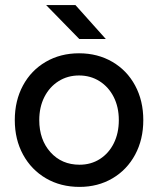

<svg xmlns="http://www.w3.org/2000/svg" viewBox="-20 -721 620 753"><path d="M38 -250Q38 -326 70 -385.5Q102 -445 159.5 -478.5Q217 -512 290 -512Q363 -512 420.5 -478.5Q478 -445 510 -385.5Q542 -326 542 -250Q542 -174 510 -114.5Q478 -55 421 -21.5Q364 12 292 12Q218 12 160.5 -21.5Q103 -55 70.5 -114.5Q38 -174 38 -250ZM292 -75Q337 -75 372 -97.5Q407 -120 426.5 -159.5Q446 -199 446 -250Q446 -301 426 -340.5Q406 -380 370.5 -402.5Q335 -425 290 -425Q245 -425 209.5 -402.5Q174 -380 154 -340.5Q134 -301 134 -250Q134 -173 178 -124Q222 -75 292 -75ZM161 -701H276L395 -568H291Z"/></svg>

Font: Oak Sans Medium
Style: Regular
Weight: 500
Designer: Erik Kennedy, Walven
Foundry: Erik Kennedy, Walven
Version: Version 1.000